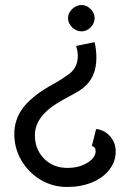

<svg xmlns="http://www.w3.org/2000/svg" viewBox="-20 -578 512 765"><path d="M357 -506Q357 -485 341 -469Q325 -453 305 -453Q284 -453 267.5 -469Q251 -485 251 -506Q251 -526 267.5 -542Q284 -558 305 -558Q325 -558 341 -542Q357 -526 357 -506ZM364 -348Q364 -279 324 -239Q310 -225 293.5 -215Q277 -205 254 -193L234 -182Q175 -150 147 -115Q119 -80 119 -39Q119 17 155.5 54Q192 91 249 91Q294 91 326.5 71.5Q359 52 361 27V24Q361 7 346 4L363 -64Q397 -60 419 -34.5Q441 -9 441 26Q441 66 415.5 98.5Q390 131 346 149Q302 167 247 167Q190 167 142 138.5Q94 110 65.5 61.5Q37 13 37 -44Q37 -105 75 -152.5Q113 -200 194 -244Q225 -261 255 -283Q290 -309 290 -355Q290 -375 283 -395L357 -410Q364 -379 364 -348Z"/></svg>

Font: Bellota
Style: Bold
Weight: 700
Designer: Kemie Guaida
Foundry: Kemie Guaida
Version: Version 4.001